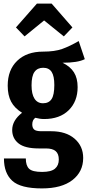

<svg xmlns="http://www.w3.org/2000/svg" viewBox="-20 -832 493 1071"><path d="M453 -502Q414 -482 329 -482Q372 -461 392.5 -428.5Q413 -396 413 -346Q413 -266 363 -217Q313 -168 226 -168Q203 -168 177 -175Q160 -163 160 -138Q160 -119 170.5 -109.5Q181 -100 211 -100H265Q348 -100 396 -58.5Q444 -17 444 49Q444 126 384 172.5Q324 219 214 219Q95 219 48.5 176.5Q2 134 2 52H124Q124 92 142.5 109.5Q161 127 215 127Q265 127 286.5 109Q308 91 308 58Q308 26 290.5 11Q273 -4 236 -4H196Q119 -4 83.5 -32Q48 -60 48 -107Q48 -160 103 -203Q61 -229 42 -265Q23 -301 23 -354Q23 -442 76 -493Q129 -544 220 -544Q285 -544 327 -559Q369 -574 419 -603ZM156 -356Q156 -307 172.5 -281.5Q189 -256 220 -256Q252 -256 267.5 -279Q283 -302 283 -358Q283 -408 268 -431Q253 -454 221 -454Q189 -454 172.5 -431Q156 -408 156 -356ZM117 -629 69 -679 186 -812H268L384 -679L336 -629L226 -718Z"/></svg>

Font: Fira Sans Extra Condensed SemiBold
Style: Regular
Weight: 600
Width: 1
Designer: Carrois Corporate & Edenspiekermann AG
Foundry: Carrois Corporate GbR & Edenspiekermann AG
Version: Version 4.203